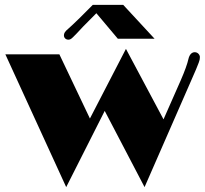

<svg xmlns="http://www.w3.org/2000/svg" viewBox="-20 -744 839 786"><path d="M251 22 408.7 -290 571.8 22 761.7 -412.1C797.4 -492.7 798.3 -498.5 798.3 -510.7C798.3 -518.6 790.5 -530.3 777.3 -530.3C765.6 -530.3 755.9 -521.5 751.5 -502.9C747.1 -482.9 736.3 -452.6 719.2 -413.6L649.4 -255.4L495.6 -543.9L348.1 -258.8L223.1 -521.5H2ZM260.7 -581.5C269 -581.5 275.4 -587.9 286.6 -599.6C289.6 -602.1 292.5 -605.5 320.8 -635.7L374.5 -689.9L462.4 -585.4H612.8L484.4 -724.1H359.9L306.2 -670.4C281.2 -645.5 270.5 -636.7 261.7 -628.4C244.6 -614.3 241.7 -607.4 241.7 -599.1C241.7 -589.4 249 -581.5 260.7 -581.5Z"/></svg>

Font: Limelight
Style: Regular
Weight: 400
Designer: Nicole Fally
Foundry: Nicole Fally
Version: Version 1.002